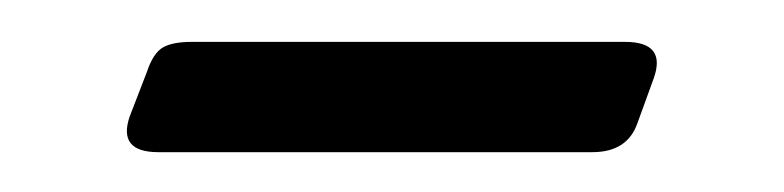

<svg xmlns="http://www.w3.org/2000/svg" viewBox="-20 -320 384 94"><path d="M286 -299.5Q306.5 -299.5 300 -281.5L292 -259.5Q287 -245.5 270 -245.5H57.5Q37.5 -245.5 43.5 -263L52 -285Q55 -294 59.8 -296.8Q64.5 -299.5 74 -299.5Z"/></svg>

Font: Fraunces 72pt SuperSoft Light
Style: Regular
Weight: 300
Version: Version 1.000;[0bf87f6ff]